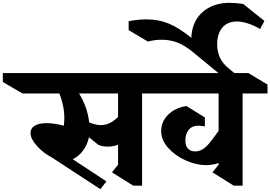

<svg xmlns="http://www.w3.org/2000/svg" viewBox="-150 -1303 1912 1358"><path d="M1031 -642H855V10H792L642 -84L685 -138V-279Q649 -266 612 -266Q573 -266 545 -279L479 -332Q468 -279 436.5 -237Q405 -195 364 -177L603 -20L560 35L217 -189Q157 -220 111.5 -270.5Q66 -321 66 -361Q66 -396 96 -414Q126 -432 179 -432Q232 -432 301 -414Q305 -437 305 -469Q305 -512 295.5 -557.5Q286 -603 270 -642H9L-130 -723V-786H896L1031 -705ZM409 -642Q467 -550 481 -437Q531 -418 563 -418Q594 -418 623 -431Q652 -444 685 -475V-642Z M1742 -642H1566V10H1503L1353 -84L1396 -138V-150Q1354 -135 1308 -135Q1239 -135 1164.5 -168Q1090 -201 1040 -256.5Q990 -312 990 -376Q990 -443 1039.5 -492Q1089 -541 1169 -553L1299 -472V-409Q1271 -414 1252 -414Q1209 -414 1185 -385Q1161 -356 1161 -309Q1161 -273 1179 -252.5Q1197 -232 1230 -232Q1259 -232 1283 -247Q1307 -262 1327 -286Q1347 -310 1380 -355Q1385 -363 1389 -368Q1393 -373 1396 -377V-642H930L793 -723V-786H1607L1742 -705Z M1204 -1035 1518 -776 1473 -722 1214 -935Q1154 -984 1102.5 -1003Q1051 -1022 994 -1022Q944 -1022 896 -1009L760 -1090V-1153Q825 -1166 886 -1166Q973 -1166 1045.5 -1135.5Q1118 -1105 1204 -1035Z M1570 -1275 1720 -1155 1690 -1098Q1596 -1151 1526 -1151Q1458 -1151 1422 -1107Q1386 -1063 1386 -989Q1386 -886 1464 -822L1552 -750L1509 -695L1210 -942Q1203 -983 1203 -1026Q1203 -1099 1234.5 -1157Q1266 -1215 1328 -1249Q1390 -1283 1476 -1283Q1517 -1283 1570 -1275Z"/></svg>

Font: InknutAntiqua
Style: Bold
Weight: 700
Designer: Claus Eggers Srensen
Foundry: Claus Eggers Srensen
Version: Version 1.000; ttfautohint (v1.2) -l 7 -r 28 -G 50 -x 13 -D 